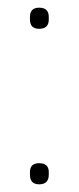

<svg xmlns="http://www.w3.org/2000/svg" viewBox="-20 -471 205 500"><path d="M82 -396Q58 -396 58 -420V-427Q58 -451 82 -451Q107 -451 107 -427V-420Q107 -396 82 -396ZM82 9Q58 9 58 -16V-23Q58 -46 82 -46Q107 -46 107 -23V-16Q107 9 82 9Z"/></svg>

Font: Sofia Sans Cond ExtraLight
Style: Regular
Weight: 200
Width: 3
Designer: Botio Nikoltchev, Ani Petrova
Foundry: lettersoup
Version: Version 4.100; ttfautohint (v1.8.3)